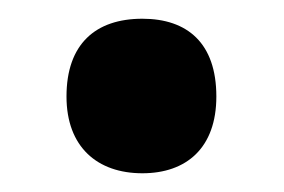

<svg xmlns="http://www.w3.org/2000/svg" viewBox="-20 -455 303 205"><path d="M51 -352C51 -298 84 -270 132 -270C179 -270 211 -297 211 -352C211 -409 180 -435 132 -435C82 -435 51 -408 51 -352Z"/></svg>

Font: Noto Sans Hebrew Condensed
Style: Bold
Weight: 700
Width: 3
Designer: Monotype Design Team
Foundry: Monotype Imaging Inc.
Version: Version 2.004